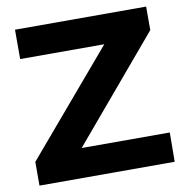

<svg xmlns="http://www.w3.org/2000/svg" viewBox="-79 -776 830 852"><g transform="rotate(-10 336.0 -350.0)"><path d="M30.8 0V-106.9L422.9 -567.9H43.9V-700.2H634.8V-594.2L244.1 -131.8H641.1L640.1 0Z"/></g></svg>

Font: Montserrat Semi Bold
Style: Regular
Weight: 600
Designer: Julieta Ulanovsky
Foundry: Julieta Ulanovsky
Version: Version 3.001;PS 003.001;hotconv 1.0.70;makeotf.lib2.5.58329